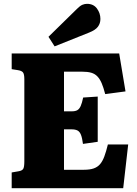

<svg xmlns="http://www.w3.org/2000/svg" viewBox="-20 -982 716 1002"><path d="M41 0V-82L76 -88Q95 -91 101 -100.5Q107 -110 107 -140V-569Q107 -595 100 -604Q93 -613 73 -616L41 -621V-703H602L635 -505L529 -491Q520 -526 510.5 -548Q501 -570 488 -583.5Q475 -597 456 -602.5Q437 -608 407 -608H314V-401H355Q373 -401 383.5 -407Q394 -413 401 -428.5Q408 -444 414 -473L490 -478V-242L413 -231Q409 -262 402.5 -278.5Q396 -295 384.5 -301Q373 -307 353 -307H314V-96H418Q449 -96 469 -103Q489 -110 502 -125Q515 -140 524.5 -165.5Q534 -191 543 -228H649L623 0ZM265 -740 233 -790 382 -936Q398 -952 410 -957Q422 -962 434 -962Q468 -962 486 -937.5Q504 -913 504 -883Q504 -860 491 -842.5Q478 -825 445 -812Z"/></svg>

Font: Literata 18pt ExtraBold
Style: Regular
Weight: 800
Designer: Latin by Veronika Burian and Jose Scaglione. Greek by Irene Vlachou. Cyrillic by Vera Evstafieva.
Foundry: TypeTogether
Version: Version 3.103;gftools[0.9.29]